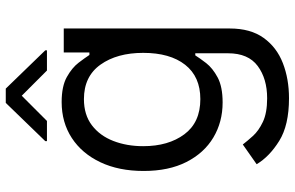

<svg xmlns="http://www.w3.org/2000/svg" viewBox="-194 -587 997 649"><g transform="rotate(-90 304.5 -262.5)"><path d="M296.9 215.9Q205.6 215.9 152.5 182.7Q99.4 149.5 73.9 106.5L140.6 59.7Q152 74.6 169.4 93.9Q186.8 113.3 217.2 127.7Q247.5 142 296.9 142Q362.9 142 405.9 110.1Q448.9 78.1 448.9 9.9V-100.9H441.8Q432.5 -85.9 415.7 -64.1Q398.8 -42.3 367.4 -25.4Q335.9 -8.5 282.7 -8.5Q216.6 -8.5 164.2 -39.8Q111.9 -71 81.5 -130.7Q51.1 -190.3 51.1 -275.6Q51.1 -359.4 80.6 -421.7Q110.1 -484 162.6 -518.3Q215.2 -552.6 284.1 -552.6Q337.4 -552.6 368.8 -535Q400.2 -517.4 417.1 -495.2Q433.9 -473 443.2 -458.8H451.7V-545.5H532.7V15.6Q532.7 85.9 500.9 130.1Q469.1 174.4 415.7 195.1Q362.2 215.9 296.9 215.9ZM294 -83.8Q369.7 -83.8 410 -135.1Q450.3 -186.4 450.3 -277Q450.3 -365.4 410.5 -421.3Q370.7 -477.3 294 -477.3Q240.8 -477.3 205.4 -450.3Q170.1 -423.3 152.5 -377.8Q134.9 -332.4 134.9 -277Q134.9 -191.8 175.1 -137.8Q215.2 -83.8 294 -83.8ZM220.2 -602.3 305.4 -687.5 390.6 -602.3H458.8V-608L329.5 -741.5H281.2L152 -608V-602.3Z"/></g></svg>

Font: Inter UI
Style: Regular
Weight: 400
Designer: Rasmus Andersson
Foundry: rsms
Version: 3.2;8d6f07862